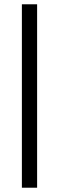

<svg xmlns="http://www.w3.org/2000/svg" viewBox="-20 -768 275 895"><path d="M82 -748H153V107H82Z"/></svg>

Font: Rosario Light Light
Style: Regular
Weight: 300
Version: Version 1.101; ttfautohint (v1.8.1.43-b0c9)